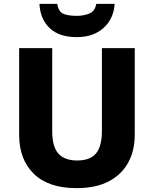

<svg xmlns="http://www.w3.org/2000/svg" viewBox="-20 -963 796 993"><path d="M677 -267Q677 -185 643.5 -123Q610 -61 543.5 -25.5Q477 10 375 10Q231 10 155 -64Q79 -138 79 -266V-714H250V-285Q250 -203 282.5 -168Q315 -133 379 -133Q446 -133 476.5 -169.5Q507 -206 507 -286V-714H677ZM573 -943Q568 -866 515.5 -818.5Q463 -771 377 -771Q286 -771 237 -817.5Q188 -864 184 -943H276Q283 -901 309 -891Q335 -881 377 -881Q411 -881 441 -892.5Q471 -904 478 -943Z"/></svg>

Font: Noto Sans Kannada ExtraBold
Style: Regular
Weight: 800
Designer: Jelle Bosma - Monotype Design Team
Foundry: Monotype Imaging Inc.
Version: Version 2.005; ttfautohint (v1.8.4.7-5d5b)